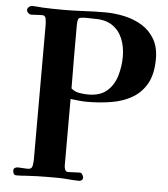

<svg xmlns="http://www.w3.org/2000/svg" viewBox="-53 -781 729 834"><g transform="rotate(5 312.0 -364.5)"><path d="M465 -549Q465 -591 451 -626Q437 -661 407.5 -681.5Q378 -702 333 -702Q323 -702 313 -702.5Q303 -703 293 -703Q268 -703 261 -698.5Q254 -694 254 -666Q254 -598 254 -529Q254 -460 255 -392Q270 -379 290 -375.5Q310 -372 329 -372Q381 -372 410.5 -397.5Q440 -423 452.5 -464Q465 -505 465 -549ZM609 -552Q609 -486 586 -444.5Q563 -403 523.5 -380Q484 -357 433.5 -348.5Q383 -340 327 -340Q309 -340 291 -342Q273 -344 255 -346Q255 -273 255 -200.5Q255 -128 255 -55Q255 -47 258.5 -38Q262 -29 272 -29Q285 -29 297.5 -30Q310 -31 323 -31Q330 -31 334.5 -23Q339 -15 339 -10Q339 -3 334 1Q329 5 323 5Q310 5 297 4Q284 3 270 2Q250 0 229 0Q208 0 188 0Q140 0 93 3Q82 4 71.5 4.5Q61 5 50 5Q40 5 37 -1.5Q34 -8 34 -15Q34 -23 40 -26.5Q46 -30 53 -30Q62 -30 71 -29Q80 -28 90 -28Q92 -28 95 -28Q98 -28 100 -28Q114 -29 116.5 -44Q119 -59 119 -69V-658Q119 -666 117 -681.5Q115 -697 103 -698Q100 -698 97.5 -698Q95 -698 93 -698Q83 -698 73 -697Q63 -696 53 -696Q46 -696 39.5 -702Q33 -708 33 -715Q33 -722 39.5 -728Q46 -734 53 -734Q64 -734 75.5 -733Q87 -732 98 -731Q121 -730 143.5 -729.5Q166 -729 188 -729Q234 -729 279.5 -731.5Q325 -734 371 -734Q415 -734 457.5 -724.5Q500 -715 534 -694Q568 -673 588.5 -638Q609 -603 609 -552Z"/></g></svg>

Font: Kaisei Decol
Style: Bold
Weight: 700
Designer: Font-Kai, 金井和夫
Foundry: KAZUO KANAI
Version: Version 5.003